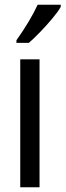

<svg xmlns="http://www.w3.org/2000/svg" viewBox="-20 -786 275 806"><path d="M146 0H65V-537H146ZM235 -757Q223 -736 199 -707.5Q175 -679 148.5 -651.5Q122 -624 101 -606H49V-617Q107 -699 138 -766H235Z"/></svg>

Font: Noto Sans Oriya ExtCond
Style: Regular
Weight: 400
Width: 2
Designer: Amélie Bonet and Sol Matas
Foundry: Google LLC
Version: Version 2.006; ttfautohint (v1.8.4.7-5d5b)